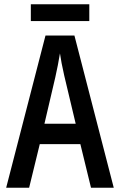

<svg xmlns="http://www.w3.org/2000/svg" viewBox="-20 -883 565 903"><path d="M125 -784H400V-863H125ZM9 0H117L167 -205H358L408 0H515L330 -716H194ZM189 -301 240 -519C249 -559 256 -595 262 -632C266 -605 272 -571 282 -528L336 -301Z"/></svg>

Font: Kathrein 67 Medium Condensed
Style: Regular
Weight: 500
Width: 3
Designer: Lazydogs Typefoundry, based on Open Sans by Ascender Corporation
Foundry: Lazydogs Typefoundry
Version: Version 1.003;PS 001.003;hotconv 1.0.88;makeotf.lib2.5.64775